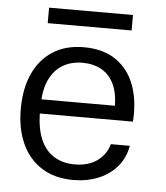

<svg xmlns="http://www.w3.org/2000/svg" viewBox="-51 -726 675 782"><g transform="rotate(5 287.0 -335.5)"><path d="M276.7 9.2Q201.8 9.2 148.5 -24.1Q95.2 -57.3 67.2 -118.2Q39.2 -179 39.2 -260.3Q39.2 -343.5 66.9 -404.7Q94.7 -465.8 147 -499.5Q199.3 -533.2 273.8 -533.2Q353.7 -533.2 405.8 -496.9Q458 -460.7 481.3 -396.7Q504.7 -332.7 498.8 -248.7H118Q119.5 -183.7 138.9 -140.5Q158.3 -97.3 193.9 -75.9Q229.5 -54.5 276.7 -54.5Q333 -54.5 369.1 -80.5Q405.2 -106.5 417.2 -149.5H494.7Q486 -99.5 455.7 -64Q425.3 -28.5 379.4 -9.7Q333.5 9.2 276.7 9.2ZM118.8 -295 110.3 -306.8H428.7L420 -293.5Q421.2 -355.7 402.8 -394.3Q384.5 -432.8 351.3 -451.3Q318.2 -469.7 273.8 -469.7Q228.5 -469.7 194.4 -449.9Q160.3 -430.2 140.7 -391.4Q121.2 -352.7 118.8 -295ZM118.1 -618.1V-681.4H461.1V-618.1Z"/></g></svg>

Font: Mona Sans ExtraLight
Style: Regular
Weight: 200
Designer: Deni Anggara
Foundry: GitHub
Version: Version 2.000